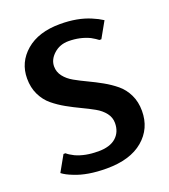

<svg xmlns="http://www.w3.org/2000/svg" viewBox="-133 -805 800 911"><g transform="rotate(-20 267.5 -350.0)"><path d="M250 10Q153 10 88 -17Q54 -30 35 -45L80 -125H90Q102 -114 126 -102Q174 -80 240 -80Q299 -80 329.5 -107Q360 -134 360 -180Q360 -208 342.5 -230.5Q325 -253 296.5 -269Q268 -285 234 -301Q200 -317 166 -336Q132 -355 103.5 -378.5Q75 -402 57.5 -438Q40 -474 40 -520Q40 -602 103 -656Q166 -710 275 -710Q363 -710 428 -682Q457 -670 480 -655L435 -575H425Q414 -584 391 -597Q343 -620 285 -620Q241 -620 210.5 -592.5Q180 -565 180 -530Q180 -502 197.5 -479.5Q215 -457 243.5 -441Q272 -425 306 -409Q340 -393 374 -374Q408 -355 436.5 -331.5Q465 -308 482.5 -272Q500 -236 500 -190Q500 -101 434.5 -45.5Q369 10 250 10Z"/></g></svg>

Font: Scada
Style: Bold
Weight: 700
Designer: Jovanny Lemonad
Foundry: Jovanny Lemonad
Version: Version 4.100;PS 004.100;hotconv 1.0.88;makeotf.lib2.5.64775